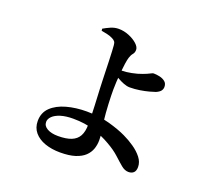

<svg xmlns="http://www.w3.org/2000/svg" viewBox="-139 -959 1278 1183"><g transform="rotate(20 500.0 -368.0)"><path d="M350.7 -741 349.5 -754.1Q369.1 -765.8 394.6 -777Q420.1 -788.1 446.6 -788.1Q481 -788.1 514.4 -774.4Q547.7 -760.7 569.2 -741.1Q590.7 -721.4 590.7 -702.7Q590.7 -684.5 580.6 -672.9Q570.6 -661.3 564.2 -641.2Q559.7 -627 555.5 -599.1Q551.3 -571.1 548.4 -538.7Q545.4 -506.3 543.8 -475.9Q542.2 -445.6 542.2 -425.6Q542.2 -407.9 542.7 -383.5Q543.2 -359.1 544.7 -331.1Q546.2 -303.1 548.2 -274.4Q550.2 -245.8 553.7 -218.4Q558.1 -184.8 562.9 -159Q567.6 -133.2 567.6 -101.8Q567.6 -72 558 -44.4Q548.4 -16.9 525.9 4.6Q503.4 26.1 464.3 38.8Q425.2 51.4 366 51.4Q310.1 51.4 265.9 35.7Q221.7 20.1 196.2 -10.3Q170.7 -40.6 170.7 -84.3Q170.7 -139.2 207 -174Q243.3 -208.8 303.7 -225.6Q364.1 -242.4 435.1 -242.4Q518.7 -242.4 586.2 -223.4Q653.6 -204.4 698.5 -182.8Q735.5 -165.4 769.9 -141.7Q804.2 -118.1 826.6 -89.5Q848.9 -60.9 848.9 -28.4Q848.9 -3.1 836.4 8.7Q824 20.4 802.8 20.4Q778.6 20.4 755.2 1Q731.8 -18.4 700.5 -47.3Q669.2 -76.2 620.5 -103.6Q572.9 -131.4 512.1 -151.8Q451.3 -172.1 371.4 -172.1Q324.1 -172.1 290.2 -161.5Q256.3 -150.8 238.8 -133.4Q221.3 -115.9 221.3 -96.5Q221.3 -69.8 248.6 -54.5Q275.8 -39.3 319.3 -39.3Q372.7 -39.3 406.2 -52.6Q439.6 -66 455.3 -94.7Q471 -123.5 471 -170.1Q471 -201.7 470.3 -232.7Q469.5 -263.8 468.1 -293.5Q466.7 -323.1 465.3 -350.8Q463.9 -378.4 462.7 -403.7Q461.6 -429 460.9 -450.9Q460.2 -471.8 459.1 -506.2Q458 -540.7 456.9 -578Q455.8 -615.3 454.2 -644.7Q452.6 -674.1 451.6 -683.7Q450.6 -698.5 444.6 -706.4Q438.6 -714.2 426 -720.4Q409.1 -729.3 387.2 -733.9Q365.4 -738.6 350.7 -741ZM515 -556.5Q527.5 -554.5 537.6 -553.5Q547.6 -552.5 556.3 -552.5Q577.4 -552.5 614 -559.4Q650.6 -566.4 680 -577.8Q706.7 -587.7 721.4 -595.6Q736.1 -603.6 741.8 -603.6Q761.1 -603.6 782.3 -598.9Q803.5 -594.1 818.1 -582.1Q832.8 -570 832.8 -547.7Q832.8 -533.4 824.2 -521.9Q815.5 -510.4 793.9 -501Q782 -496.7 756.1 -489.6Q730.2 -482.5 697.5 -477.3Q664.8 -472.1 632.3 -472.1Q613.5 -472.1 591.5 -480.7Q569.4 -489.3 549.6 -501Q529.8 -512.7 516.5 -521.3Z"/></g></svg>

Font: Noto Serif JP
Style: Regular
Weight: 200
Designer: Ryoko NISHIZUKA 西塚涼子 (kana & ideographs); Frank Grießhammer (Latin, Greek & Cyrillic); Wenlong ZHANG 张文龙 (bopomofo); San
Foundry: Adobe
Version: Version 2.001;hotconv 1.1.0;makeotfexe 2.6.0